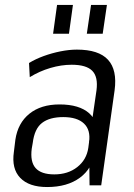

<svg xmlns="http://www.w3.org/2000/svg" viewBox="-20 -747 539 774"><path d="M339 -177 369 -383Q376 -437 352 -461.5Q328 -486 269 -486Q227 -486 183 -473Q139 -460 100 -436L97 -493Q123 -509 156 -521Q189 -533 224 -540Q259 -547 290 -547Q378 -547 415.5 -506Q453 -465 442 -383L388 0H341ZM170 7Q97 7 61.5 -30Q26 -67 36 -135L42 -184Q52 -251 98.5 -288.5Q145 -326 220 -326Q300 -326 340 -290Q380 -254 370 -187L363 -136Q353 -68 302 -30.5Q251 7 170 7ZM199 -44Q254 -44 291.5 -73.5Q329 -103 336 -151L339 -174Q346 -223 318.5 -249Q291 -275 235 -275Q180 -275 149.5 -251.5Q119 -228 112 -171L108 -148Q101 -95 123.5 -69.5Q146 -44 199 -44ZM274 -727 258 -611H194L210 -727ZM411 -727 394 -611H330L347 -727Z"/></svg>

Font: Pathway Extreme SemiCondensed Light
Style: Italic
Weight: 300
Width: 4
Italic angle: -8°
Version: Version 1.001;gftools[0.9.26]